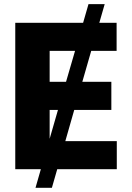

<svg xmlns="http://www.w3.org/2000/svg" viewBox="-20 -817 636 927"><path d="M459.5 -707H543V-571.3H420.4L377.4 -421.9H517.6V-286.1H338.4L295.4 -135.7H543.9V0H256.3L230.5 89.8H151.4L177.2 0H53.7V-707H381.3L407.2 -796.9H485.4ZM259.8 -286.1H219.7V-147ZM298.8 -421.9 342.3 -571.3H219.7V-421.9Z"/></svg>

Font: Pretendard ExtraBold
Style: Regular
Weight: 800
Designer: Base glyphs from Inter by Rasmus Andersson; Hangeul glyphs from Noto Sans CJK(Source Han Sans) by Jang Soo-young and Kan
Foundry: Kil Hyung-jin
Version: Version 1.309